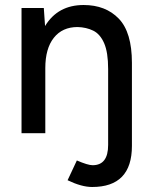

<svg xmlns="http://www.w3.org/2000/svg" viewBox="-20 -532 601 767"><path d="M66 0V-500H155L160 -428Q211 -512 314 -512Q402 -512 454.5 -457.5Q507 -403 507 -281V51Q507 215 348 215Q306 215 250 188L287 109Q331 128 350 128Q412 128 412 47V-256Q412 -323 396 -359.5Q380 -396 352.5 -409.5Q325 -423 290 -424Q229 -424 195 -381Q161 -338 161 -260V0Z"/></svg>

Font: Figtree Medium
Style: Regular
Weight: 500
Designer: Erik Kennedy
Foundry: Erik Kennedy
Version: Version 2.001; ttfautohint (v1.8.4.7-5d5b);gftools[0.9.27]